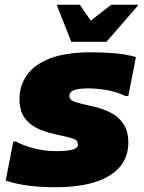

<svg xmlns="http://www.w3.org/2000/svg" viewBox="-20 -780 608 808"><path d="M36 -184H48Q81 -166 126 -155Q171 -144 216 -144Q264 -144 286 -150.5Q308 -157 308 -172Q308 -189 291.5 -195Q275 -201 244 -208L208 -216Q167 -225 134 -241.5Q101 -258 81.5 -287Q62 -316 62 -364Q62 -420 93.5 -464.5Q125 -509 191.5 -534.5Q258 -560 364 -560Q412 -560 461 -556Q510 -552 552 -540L520 -376H508Q467 -395 426 -401.5Q385 -408 352 -408Q313 -408 292.5 -401Q272 -394 272 -376Q272 -361 288.5 -354Q305 -347 336 -340L372 -332Q412 -323 445.5 -306Q479 -289 499.5 -258.5Q520 -228 520 -180Q520 -90 441 -41Q362 8 212 8Q155 8 102 1.5Q49 -5 4 -20ZM280 -604 220 -756V-760H316L362 -693L448 -760H560V-756L428 -604Z"/></svg>

Font: Kufam Black
Style: Italic
Weight: 900
Italic angle: -11°
Designer: Artur Schmal
Foundry: Original Type
Version: Version 1.301; ttfautohint (v1.8.3)